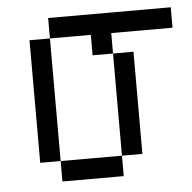

<svg xmlns="http://www.w3.org/2000/svg" viewBox="-43 -543 585 585"><g transform="rotate(-5 250.0 -250.0)"><path d="M500 -437.5H312.5V-375H250V-437.5H125V-500H500ZM62.5 -437.5H125V-62.5H62.5ZM125 -62.5H312.5V0H125ZM312.5 -375H375V-62.5H312.5Z"/></g></svg>

Font: 寒蝉点阵体 16px
Style: Regular
Weight: 400
Designer: Designed by Warren2060
Foundry: ChillType
Version: Version 1.000